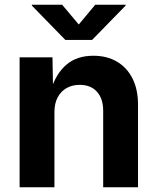

<svg xmlns="http://www.w3.org/2000/svg" viewBox="-20 -787 662 807"><path d="M208.8 -316.1V0H62.4V-545.9H200.6L203 -409.6H194.2Q215.7 -477.9 259.4 -515.3Q303.2 -552.7 372.3 -552.7Q429.1 -552.7 471.3 -528.1Q513.4 -503.4 536.8 -457.3Q560.1 -411.3 560.1 -347.2V0H413.7V-321.7Q413.7 -372.5 387.4 -401.5Q361.2 -430.4 314.9 -430.4Q284 -430.4 260 -416.9Q236 -403.3 222.4 -377.9Q208.8 -352.4 208.8 -316.1ZM241.2 -767.1 311 -684 380.3 -767.1H508V-763.5L367 -619.1H254.7L113.9 -763.5V-767.1Z"/></svg>

Font: Inter Variable LoSnoCo
Style: Regular
Weight: 400
Designer: Rasmus Andersson
Foundry: rsms
Version: Version 4.000;git-a52131595; featfreeze: case,dlig,ss01,ss02